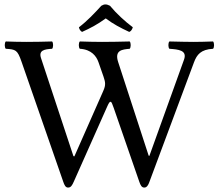

<svg xmlns="http://www.w3.org/2000/svg" viewBox="-20 -834 991 866"><path d="M476 -808C460.6 -815.7 451 -816.4 437 -808C406 -774 373 -739 336 -711C338 -702 341 -696 350 -690C388 -707 420 -724 457 -751C490 -726 524 -708 563 -690C572.1 -693.8 576.2 -701.9 579 -711C543 -738 506 -772 476 -808ZM810 -565 653.7 -130.7 650.5 -132 513 -554C495.5 -607.8 531 -611 565 -614C571 -620 571 -641 565 -647C524 -646 480 -645 440 -645C407 -645 372 -646 340 -647C334 -641 334 -620 340 -614C393 -611 415 -579.7 424 -554L447 -488C450.9 -476 454 -466 454 -457C454 -446.7 452.5 -438.9 445 -422L315.5 -128.7L311.2 -129.7L165 -572C153.4 -607.1 180 -612 215 -614C221 -620 221 -641 215 -647C182 -646 138 -645 99 -645C64.3 -645 35 -646 6 -647C0 -641 0 -620 6 -614C51 -611 58.4 -609.5 77 -556L265 -15C270.4 0.9 275.5 12 287 12C300 12 305.6 1.6 313 -15L462 -350C470.9 -370 474 -375 479 -375C483 -375 487.1 -364.1 493 -347L608 -15C613.9 2 619 12 631 12C642 12 649 1 654 -14L855 -553C867.9 -587.7 886 -611 941 -614C947 -620 947 -641 941 -647C912 -646 880 -645 854 -645C828 -645 784 -646 744 -647C738 -641 738 -620 744 -614C785 -611 825.3 -607.6 810 -565Z"/></svg>

Font: Libertinus Math
Style: Regular
Weight: 400
Designer: Philipp H. Poll
Foundry: Khaled Hosny
Version: Version 6.2